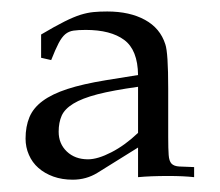

<svg xmlns="http://www.w3.org/2000/svg" viewBox="-20 -728 373 326"><path d="M309.6 -444.3V-427.2Q300.3 -428.2 289.6 -428.7Q278.8 -429.2 266.1 -429.2Q250.5 -429.2 237.8 -428.7Q225.1 -428.2 214.4 -427.2V-477.5L145.5 -434.6Q126.5 -422.9 103.5 -422.9Q85.4 -422.9 70.6 -428.2Q55.7 -433.6 45.2 -442.9Q34.7 -452.1 29.1 -465.1Q23.4 -478 23.4 -492.7Q23.4 -513.2 30 -529.1Q36.6 -544.9 52.5 -556.6Q68.4 -568.4 94.5 -576.9Q120.6 -585.4 159.7 -591.8L214.4 -600.6Q213.9 -643.1 190.9 -660.2Q168 -677.2 125.5 -677.2Q112.8 -677.2 104.7 -676Q96.7 -674.8 90.8 -669.9Q85 -665 79.6 -654.8Q74.2 -644.5 66.9 -626L49.8 -629.9V-669.4Q73.7 -683.6 89.4 -691.4Q105 -699.2 116.7 -702.9Q128.4 -706.5 138.7 -707.5Q148.9 -708.5 162.1 -708.5Q200.2 -708.5 226.1 -694.3Q252 -680.2 260.7 -652.8Q265.6 -638.7 265.6 -577.6V-495.1Q265.6 -475.1 266.4 -464.8Q267.1 -454.6 271.2 -450.2Q275.4 -445.8 284.4 -445.3Q293.5 -444.8 309.6 -444.3ZM214.4 -580.6Q171.9 -574.7 145.5 -567.9Q119.1 -561 104.5 -552Q89.8 -543 84.7 -531.5Q79.6 -520 79.6 -504.4Q79.6 -483.9 93.5 -470.7Q107.4 -457.5 129.4 -457.5Q146 -457.5 169.2 -469.5Q192.4 -481.4 214.4 -502.4Z"/></svg>

Font: XB Kayhan
Style: Regular
Weight: 400
Designer: Behnam
Foundry: Irmug
Version: Version 7.300 2009